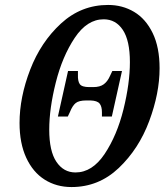

<svg xmlns="http://www.w3.org/2000/svg" viewBox="-20 -745 668 776"><path d="M59 -248Q59 -352 102 -463.5Q145 -575 226.5 -650Q308 -725 417 -725Q475 -725 522 -697Q569 -669 597 -611.5Q625 -554 625 -469Q625 -368 583 -255.5Q541 -143 460 -66Q379 11 269 11Q208 11 160.5 -19Q113 -49 86 -107.5Q59 -166 59 -248ZM505 -494Q505 -581 476.5 -624Q448 -667 399 -667Q332 -667 282 -592Q232 -517 205.5 -411.5Q179 -306 179 -221Q179 -134 208 -91Q237 -48 285 -48Q353 -48 403 -123Q453 -198 479 -303Q505 -408 505 -494ZM255 -458H295V-443Q294 -417 302.5 -405Q311 -393 341 -393H357Q384 -393 399.5 -404.5Q415 -416 425 -439L434 -458H473L432 -274H392V-291Q392 -315 382.5 -326.5Q373 -338 346 -339H329Q299 -339 286 -328.5Q273 -318 263 -293L254 -274H214Z"/></svg>

Font: Noto Serif CondSemiBold
Style: Italic
Weight: 600
Width: 3
Italic angle: -12°
Designer: Monotype Design Team
Foundry: Monotype Imaging Inc.
Version: Version 1.001